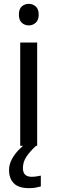

<svg xmlns="http://www.w3.org/2000/svg" viewBox="-20 -757 298 997"><path d="M130 -737Q150 -737 165.5 -723.5Q181 -710 181 -681Q181 -653 165.5 -639Q150 -625 130 -625Q108 -625 93 -639Q78 -653 78 -681Q78 -710 93 -723.5Q108 -737 130 -737ZM173 -536V0H85V-536ZM99 116Q99 161 144 161Q161 161 172.5 158.5Q184 156 192 155V211Q178 215 164 217.5Q150 220 130 220Q77 220 52 195Q27 170 27 126Q27 97 41.5 70Q56 43 77.5 21Q99 -1 119 -15L167 0Q133 32 116 58.5Q99 85 99 116Z"/></svg>

Font: Noto Sans Phoenician
Style: Regular
Weight: 400
Designer: Monotype Design Team
Foundry: Monotype Imaging Inc.
Version: Version 2.001; ttfautohint (v1.8.4.7-5d5b)